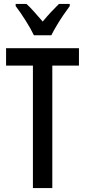

<svg xmlns="http://www.w3.org/2000/svg" viewBox="-20 -960 435 980"><path d="M247 0H148V-625H11V-714H383V-625H247ZM153 -780Q138 -812 111.5 -854Q85 -896 60 -929V-940H115Q133 -924 154.5 -899.5Q176 -875 198 -850Q222 -879 239.5 -897.5Q257 -916 281 -940H336V-929Q321 -909 303 -882.5Q285 -856 269 -829Q253 -802 242 -780Z"/></svg>

Font: Noto Sans Thai Looped ExtraCondensed Medium
Style: Regular
Weight: 500
Width: 2
Designer: Sasikarn Vongin, Ben Mitchell
Foundry: The Fontpad Ltd
Version: Version 1.001; ttfautohint (v1.8.4.7-5d5b)